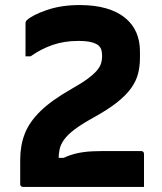

<svg xmlns="http://www.w3.org/2000/svg" viewBox="-20 -740 640 760"><path d="M295 -720Q355 -720 400 -707Q445 -694 475 -669.5Q505 -645 519.5 -611.5Q534 -578 534 -537V-511Q534 -478 526.5 -448.5Q519 -419 499 -391Q479 -363 443 -334.5Q407 -306 349 -274Q302 -248 274.5 -227Q247 -206 233.5 -187Q220 -168 216 -149.5Q212 -131 212 -110L188 -115H260L206 -102Q233 -117 257.5 -125.5Q282 -134 311.5 -138Q341 -142 383 -142H539Q544 -142 547 -139Q550 -136 550 -131Q550 -128 550 -115Q550 -102 550 -84Q550 -66 550 -47.5Q550 -29 550 -16Q550 -3 550 0Q548 0 521.5 0Q495 0 453 0Q411 0 361 0Q311 0 260.5 0Q210 0 168 0Q126 0 99.5 0Q73 0 71 0Q68 0 65.5 -1.5Q63 -3 61.5 -5Q60 -7 60 -11V-108Q60 -164 78 -210.5Q96 -257 140 -300Q184 -343 263 -388Q304 -411 328 -429Q352 -447 364 -461.5Q376 -476 380 -489Q384 -502 384 -514V-520Q384 -532 381.5 -541.5Q379 -551 371 -559Q363 -567 343.5 -572.5Q324 -578 289 -578Q234 -578 188 -562Q142 -546 101 -517H81Q81 -520 81 -533Q81 -546 81 -564.5Q81 -583 81 -601Q81 -619 81 -632Q81 -645 81 -648Q81 -652 82.5 -655Q84 -658 86 -660Q109 -681 166 -700.5Q223 -720 295 -720Z"/></svg>

Font: Recursive Monospace ExtraBold
Style: Regular
Weight: 800
Version: Version 1.047